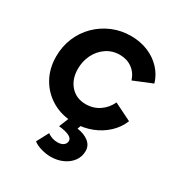

<svg xmlns="http://www.w3.org/2000/svg" viewBox="-184 -685 988 1051"><g transform="rotate(30 310.0 -159.5)"><path d="M307 12Q229 12 168.5 -23Q108 -58 74 -118Q40 -178 40 -255Q40 -318 63 -373Q86 -428 127.5 -469Q169 -510 223.5 -533Q278 -556 340 -556Q400 -556 449 -535.5Q498 -515 532 -478.5Q566 -442 580 -394L463 -346Q450 -388 417 -412Q384 -436 339 -436Q291 -436 254 -410.5Q217 -385 197 -344Q177 -303 177 -255Q177 -190 213.5 -149Q250 -108 310 -108Q358 -108 395.5 -133.5Q433 -159 452 -201L563 -146Q544 -99 506 -63.5Q468 -28 417 -8Q366 12 307 12ZM287 237Q260 237 229 228.5Q198 220 177 204L217 129Q245 150 281 150Q304 150 318 139.5Q332 129 332 112Q332 78 245 69L277 -10H354L339 30Q384 36 411.5 58Q439 80 439 114Q439 150 419 177.5Q399 205 364.5 221Q330 237 287 237Z"/></g></svg>

Font: Plus Jakarta Sans
Style: Bold Italic
Weight: 700
Italic angle: -8°
Designer: Gumpita Rahayu
Foundry: Tokotype
Version: Version 2.071; ttfautohint (v1.8.4.7-5d5b);gftools[0.9.29]